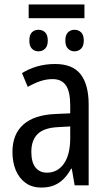

<svg xmlns="http://www.w3.org/2000/svg" viewBox="-20 -834 484 864"><path d="M360 -814V-752H109V-814ZM153 -700Q171 -700 183 -688.5Q195 -677 195 -651Q195 -627 183 -615Q171 -603 153 -603Q135 -603 123.5 -615Q112 -627 112 -651Q112 -677 123.5 -688.5Q135 -700 153 -700ZM315 -700Q333 -700 345 -688.5Q357 -677 357 -651Q357 -627 345 -615Q333 -603 315 -603Q298 -603 286 -615Q274 -627 274 -651Q274 -677 286 -688.5Q298 -700 315 -700ZM228 -546Q307 -546 343 -499.5Q379 -453 379 -363V0H316L303 -75H300Q284 -46 265 -27.5Q246 -9 222 0.5Q198 10 166 10Q124 10 95 -11Q66 -32 51 -68Q36 -104 36 -150Q36 -230 85 -273.5Q134 -317 229 -321L296 -324V-359Q296 -422 276.5 -450Q257 -478 217 -478Q189 -478 162 -469Q135 -460 105 -443L79 -505Q111 -525 148.5 -535.5Q186 -546 228 -546ZM242 -262Q178 -259 149.5 -231Q121 -203 121 -151Q121 -103 140 -80Q159 -57 191 -57Q239 -57 267.5 -97.5Q296 -138 296 -213V-265Z"/></svg>

Font: Noto Sans Display Condensed
Style: Regular
Weight: 400
Width: 3
Designer: Monotype Design Team
Foundry: Monotype Imaging Inc.
Version: Version 2.003